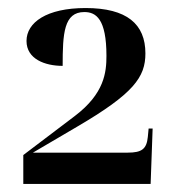

<svg xmlns="http://www.w3.org/2000/svg" viewBox="-20 -845 440 478"><path d="M38 -387H355L360 -525H350L348 -504C345 -474 333 -465 298 -465H62L171 -529C313 -612 342 -653 342 -712C342 -785 296 -825 193 -825C96 -825 46 -789 46 -743C46 -698 92 -681 136 -681C136 -762 139 -815 190 -815C219 -815 245 -798 245 -706C245 -665 240 -612 166 -556L38 -459Z"/></svg>

Font: Noto Serif Display
Style: Bold
Weight: 700
Designer: Monotype Design Team
Foundry: Monotype Imaging Inc.
Version: Version 2.009